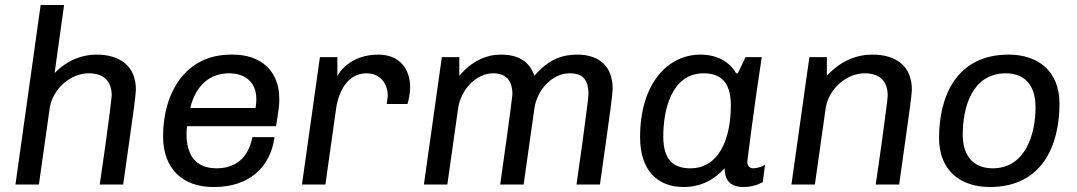

<svg xmlns="http://www.w3.org/2000/svg" viewBox="-20 -740 4321 770"><path d="M237 -720H143L42 0H136L179 -304C190 -384 264 -446 335 -446C391 -446 428 -420 428 -356C427 -342 416 -252 404 -167L380 0H474L499 -177C512 -268 525 -362 525 -380C525 -478 458 -521 367 -521C310 -521 251 -500 199 -447Z M914 -521H907C722 -521 634 -366 634 -193C634 -62 714 10 835 10H839C976 10 1064 -66 1081 -190H992C986 -157 962 -65 849 -65C761 -65 728 -123 728 -202C728 -213 729 -223 730 -234H1087C1097 -294 1100 -321 1100 -333V-344C1100 -455 1027 -521 914 -521ZM899 -446C962 -446 1008 -411 1008 -343C1008 -335 1008 -327 1005 -307H743C766 -400 823 -446 899 -446Z M1497 -521C1381 -521 1336 -443 1333 -435V-511H1263L1191 0H1285L1328 -305C1337 -369 1372 -446 1450 -446C1512 -446 1535 -395 1535 -358C1535 -353 1535 -350 1531 -323H1614C1617 -328 1625 -368 1625 -389C1625 -465 1581 -521 1497 -521Z M2295 -521C2239 -521 2182 -505 2123 -436C2104 -495 2056 -521 1989 -521C1932 -521 1874 -497 1822 -436V-511H1752L1680 0H1774L1817 -304C1828 -384 1893 -446 1957 -446C2005 -446 2035 -422 2035 -361C2034 -348 2022 -258 2010 -171L1986 0H2080L2123 -304C2134 -384 2199 -446 2263 -446C2311 -446 2340 -428 2340 -361C2340 -346 2327 -258 2316 -170L2292 0H2386L2411 -177C2424 -268 2437 -364 2437 -384C2437 -479 2378 -521 2295 -521Z M2789 -521C2658 -521 2547 -405 2547 -190C2547 -52 2621 10 2721 10C2790 10 2843 -18 2886 -65C2886 -24 2903 10 2962 10C2998 10 3026 -2 3039 -10L3048 -79C3037 -72 3016 -65 3001 -65C2988 -65 2977 -73 2977 -92C2977 -95 3007 -332 3035 -511H2970L2939 -446H2932C2908 -490 2858 -521 2789 -521ZM2802 -446C2867 -446 2911 -414 2911 -318C2911 -179 2861 -65 2749 -65C2682 -65 2640 -97 2640 -193C2640 -295 2671 -446 2802 -446Z M3479 -521C3416 -521 3352 -497 3296 -436V-511H3226L3154 0H3248L3291 -304C3302 -384 3376 -446 3447 -446C3503 -446 3540 -420 3540 -356C3540 -340 3527 -253 3516 -167L3492 0H3586L3611 -178C3624 -268 3637 -364 3637 -380C3637 -478 3570 -521 3479 -521Z M4025 -521C3814 -521 3746 -351 3746 -187C3746 -54 3834 10 3950 10C4161 10 4229 -159 4229 -324C4229 -457 4141 -521 4025 -521ZM4014 -446C4082 -446 4133 -406 4133 -310C4133 -201 4092 -65 3961 -65C3893 -65 3841 -105 3841 -200C3841 -309 3878 -446 4014 -446Z"/></svg>

Font: Chivo
Style: Italic
Weight: 400
Italic angle: -8°
Designer: Hector Gatti
Foundry: Omnibus-Type
Version: Version 1.003;PS 001.003;hotconv 1.0.70;makeotf.lib2.5.58329